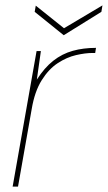

<svg xmlns="http://www.w3.org/2000/svg" viewBox="-20 -694 401 714"><path d="M27 0 116 -504H132L117 -398Q145 -442 178 -468Q211 -494 250.5 -505Q290 -516 337 -516L334 -497H324Q297 -497 262.5 -489Q228 -481 194.5 -459Q161 -437 135 -395.5Q109 -354 98 -289L47 0ZM361 -674 357 -650 217 -563 109 -650 113 -673 218 -589Z"/></svg>

Font: DM Sans Thin
Style: Italic
Weight: 250
Italic angle: -10°
Designer: Colophon Foundry, Jonny Pinhorn
Foundry: Colophon Foundry
Version: Version 4.004;gftools[0.9.30]